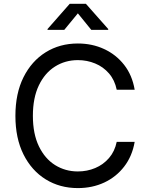

<svg xmlns="http://www.w3.org/2000/svg" viewBox="-20 -962 770 992"><path d="M382.3 9.8Q289.1 9.8 216.1 -35.4Q143.1 -80.6 101.3 -164.3Q59.6 -248 59.6 -363.3Q59.6 -479 101.3 -562.7Q143.1 -646.5 216.1 -691.9Q289.1 -737.3 382.3 -737.3Q456.1 -737.3 517.8 -708.7Q579.6 -680.2 621.3 -627Q663.1 -573.7 675.8 -498.5H583Q572.8 -548.3 543.2 -582.5Q513.7 -616.7 471.7 -634Q429.7 -651.4 382.3 -651.4Q316.9 -651.4 264.2 -618.2Q211.4 -585 180.7 -520.8Q149.9 -456.5 149.9 -363.3Q149.9 -270.5 180.9 -206.3Q211.9 -142.1 264.6 -109.1Q317.4 -76.2 382.3 -76.2Q430.2 -76.2 471.9 -93.8Q513.7 -111.3 543.2 -145.5Q572.8 -179.7 583 -229H675.8Q663.1 -155.3 621.8 -101.6Q580.6 -47.9 518.8 -19Q457 9.8 382.3 9.8ZM312 -807.6H225.6V-812L340.3 -942.4H423.8L539.1 -812V-807.6H451.7L382.3 -893.1Z"/></svg>

Font: Inter-Regular
Style: Regular
Weight: 400
Designer: Rasmus Andersson
Foundry: rsms
Version: Version 4.000;git-a52131595